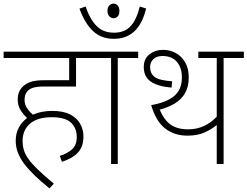

<svg xmlns="http://www.w3.org/2000/svg" viewBox="-20 -908 1370 1063"><path d="M311 -45Q351 -57 378 -80.5Q405 -104 405 -150Q405 -198 373.5 -228.5Q342 -259 266 -259Q187 -259 146 -223Q105 -187 105 -128Q105 -103 111.5 -79.5Q118 -56 136 -30Q154 -4 188.5 29.5Q223 63 278 109L254 135Q158 58 112.5 -3Q67 -64 67 -128Q67 -170 84 -201.5Q101 -233 130 -255Q109 -274 93.5 -299Q78 -324 78 -358Q78 -397 100 -422Q117 -442 145 -453Q173 -464 227 -464H363V-587H0V-622H513V-587H401V-429H223Q186 -429 164 -422.5Q142 -416 130 -401Q116 -385 116 -354Q116 -329 130 -308.5Q144 -288 162 -273Q209 -294 268 -294Q331 -294 369 -274Q407 -254 424.5 -221.5Q442 -189 442 -153Q442 -96 411.5 -63.5Q381 -31 323 -12Z M632 -587V0H595V-587H498V-622H745V-587Z M575 -848Q575 -867 585 -877.5Q595 -888 609 -888Q623 -888 632 -877Q641 -866 641 -848Q641 -827 631.5 -817Q622 -807 609 -807Q596 -807 585.5 -817.5Q575 -828 575 -848ZM789 -861Q749 -693 610 -693Q540 -693 494.5 -736.5Q449 -780 420 -860L454 -872Q477 -803 514 -765Q551 -727 611 -727Q670 -727 703 -763Q736 -799 754 -872Z M1218 -587V0H1180V-216Q1154 -194 1114.5 -175.5Q1075 -157 1018 -157Q945 -157 894 -197Q843 -237 817 -326Q903 -341 945 -377Q987 -413 987 -478Q987 -534 959 -566Q931 -598 880 -598Q847 -598 829 -580.5Q811 -563 811 -537Q811 -502 835.5 -482.5Q860 -463 933 -458L930 -423Q856 -429 816 -455.5Q776 -482 776 -537Q776 -583 808 -607.5Q840 -632 884 -632Q920 -632 952 -615Q984 -598 1004.5 -564Q1025 -530 1025 -480Q1025 -427 1004 -391.5Q983 -356 946.5 -334.5Q910 -313 864 -301Q889 -243 925.5 -217.5Q962 -192 1022 -192Q1070 -192 1109.5 -210.5Q1149 -229 1180 -262V-587H1078V-622H1330V-587Z"/></svg>

Font: Noto Sans ExtraLight
Style: Regular
Weight: 200
Designer: Monotype Design Team
Foundry: Monotype Imaging Inc.
Version: Version 2.007